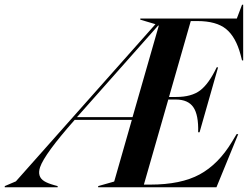

<svg xmlns="http://www.w3.org/2000/svg" viewBox="-128 -790 1046 810"><path d="M850.1 -190.9 870.1 -224.1H877L785.2 0H286.1V-4.9L353 -23.9L354 -24.9L428.2 -284.2H187Q60.1 -140.6 41 -84.5Q27.8 -44.4 59.1 -25.4Q73.2 -16.6 101.1 -8.8L115.2 -4.9V0H-107.9V-4.9L-61 -24.9L527.8 -688L463.9 -707V-711.9H871.1L893.1 -770H897.9V-535.2H893.1L887.2 -558.1Q867.2 -633.8 825.9 -667.5Q784.7 -701.2 704.1 -701.2H676.8L585 -380.9H615.2Q680.2 -380.9 716.8 -408.9Q753.4 -437 786.1 -505.9H792L713.9 -231.9H708Q710 -305.2 687.7 -337.6Q665.5 -370.1 613.8 -370.1H582L479 -11.2H505.9Q635.3 -11.2 714.4 -54.2Q793.5 -97.2 850.1 -190.9ZM196.8 -295.9H431.2L542 -682.1H539.1Z"/></svg>

Font: Nyght Serif Medium Italic
Style: Regular
Weight: 500
Italic angle: -16°
Designer: Maksym Kobuzan
Version: Version 0.410;Glyphs 3.1.2 (3151)